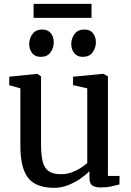

<svg xmlns="http://www.w3.org/2000/svg" viewBox="-20 -934 661 966"><path d="M485.5 9Q458 9 444 -1.2Q430 -11.5 430 -38V-73Q412 -54 384 -34.8Q356 -15.5 322.2 -2.2Q288.5 11 253 11Q160.5 11 121.5 -39Q82.5 -89 82.5 -201V-489.5L26.5 -505.5V-548L165.5 -562.5H168L186.5 -550V-208Q186.5 -154.5 194.8 -121.5Q203 -88.5 224.8 -73Q246.5 -57.5 286.5 -57.5Q315.5 -57.5 340.8 -66.8Q366 -76 386 -89Q406 -102 419 -114V-489.5L347.5 -506V-548L497.5 -562.5H500.5L523 -550V-49H581.5L581 -6Q564 -1.5 540.2 3.8Q516.5 9 485.5 9ZM184.5 -648Q156.5 -648 141.8 -666.8Q127 -685.5 127 -712Q127 -740.5 143.5 -763Q160 -785.5 192 -785.5H193Q221 -785.5 235.8 -766.8Q250.5 -748 250.5 -722Q250.5 -693 234.2 -670.5Q218 -648 185.5 -648ZM396 -648Q368.5 -648 353.5 -666.8Q338.5 -685.5 338.5 -712Q338.5 -740.5 355.2 -763Q372 -785.5 404 -785.5H405Q433 -785.5 447.8 -766.8Q462.5 -748 462.5 -722Q462.5 -693 446 -670.5Q429.5 -648 397 -648ZM440.5 -914.5V-844H149V-914.5Z"/></svg>

Font: Merriweather 28pt
Style: Regular
Weight: 400
Version: Version 2.100